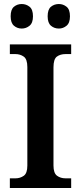

<svg xmlns="http://www.w3.org/2000/svg" viewBox="-20 -935 402 955"><path d="M29 0V-48H57Q80 -48 98 -60.5Q116 -73 116 -111V-601Q116 -641 98 -653.5Q80 -666 57 -666H29V-714H334V-666H306Q280 -666 263 -653.5Q246 -641 246 -600V-112Q246 -74 263.5 -61Q281 -48 306 -48H334V0ZM273 -793Q250 -793 233.5 -807Q217 -821 217 -854Q217 -888 233.5 -901.5Q250 -915 273 -915Q294 -915 311 -901.5Q328 -888 328 -854Q328 -821 311 -807Q294 -793 273 -793ZM88 -793Q66 -793 49.5 -807Q33 -821 33 -854Q33 -888 49.5 -901.5Q66 -915 88 -915Q110 -915 127 -901.5Q144 -888 144 -854Q144 -821 127 -807Q110 -793 88 -793Z"/></svg>

Font: Noto Serif Ethiopic SemiCondensed SemiBold
Style: Regular
Weight: 600
Width: 4
Designer: Monotype Design Team
Foundry: Monotype Imaging Inc.
Version: Version 2.102; ttfautohint (v1.8.4.7-5d5b)